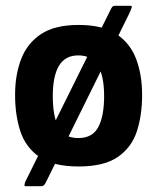

<svg xmlns="http://www.w3.org/2000/svg" viewBox="-20 -566 526 662"><path d="M251 8Q164 8 116.5 -24.5Q69 -57 50.5 -112.5Q32 -168 32 -239Q32 -308 53 -362.5Q74 -417 121.5 -448.5Q169 -480 251 -480Q334 -480 381.5 -448.5Q429 -417 449.5 -362.5Q470 -308 470 -239Q470 -169 452 -113.5Q434 -58 386.5 -25Q339 8 251 8ZM250 -90Q299 -90 319 -128Q339 -166 339 -235Q339 -304 317.5 -339.5Q296 -375 250 -375Q205 -375 183.5 -339.5Q162 -304 162 -235Q162 -165 181.5 -127.5Q201 -90 250 -90ZM138 63Q132 76 123 76H67Q64 76 64.5 71.5Q65 67 67 61L363 -536Q367 -543 369.5 -544.5Q372 -546 376 -546H429Q435 -546 434.5 -542Q434 -538 425 -518Z"/></svg>

Font: Glory Thin
Style: Bold
Weight: 700
Version: Version 1.011